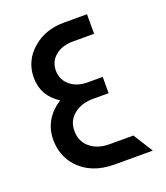

<svg xmlns="http://www.w3.org/2000/svg" viewBox="-110 -642 622 720"><g transform="rotate(-20 201.0 -282.5)"><path d="M225 0Q132 0 80 -57Q40 -102 40 -165Q40 -247 115 -296Q51 -336 51 -411Q52 -477 102.5 -521Q153 -565 228 -565H320V-487H235Q192 -487 165 -464.5Q138 -442 138 -407Q138 -370 165 -347Q192 -324 235 -324H295V-259H233Q186 -259 156 -234.5Q126 -210 126 -171V-169Q126 -128 155.5 -103Q185 -78 233 -78H328L377 0Z"/></g></svg>

Font: TajawalTap Med
Style: Regular
Weight: 500
Designer: Boutros Fonts
Foundry: Created by Boutros International 2017
Version: Version 2.700